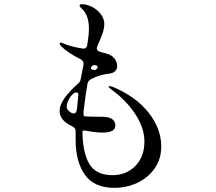

<svg xmlns="http://www.w3.org/2000/svg" viewBox="-20 -855 1040 924"><path d="M756 -150Q756 -89 723.5 -43.5Q691 2 639.5 25.5Q588 49 531 49Q433 49 388.5 -14Q344 -77 344 -182V-222V-225Q344 -239 328 -247Q267 -275 267 -320Q267 -351 292.5 -385.5Q318 -420 356 -453Q368 -463 369 -478L382 -544V-549Q382 -562 368 -570Q306 -601 277 -630Q275 -633 271 -637Q267 -641 267 -644Q267 -650 273 -650Q277 -650 287 -645Q323 -630 375 -622Q377 -621 382 -621Q397 -621 400 -639Q408 -687 408 -718Q408 -751 398 -778Q389 -798 379.5 -807.5Q370 -817 368 -819Q363 -824 363 -828Q363 -835 377 -835Q390 -835 409 -828Q428 -821 443 -809Q482 -778 482 -738Q482 -712 465 -672L448 -632Q446 -626 446 -622Q446 -610 463 -605Q491 -598 502 -594Q523 -586 533.5 -570Q544 -554 544 -538Q544 -522 534 -512.5Q524 -503 508 -501Q458 -496 418 -474Q404 -467 401 -452Q391 -396 382 -317V-308Q382 -296 386 -296Q388 -295 392 -295Q412 -293 470 -293Q535 -293 535 -251Q535 -217 474 -217Q439 -217 400 -225Q388 -227 386 -227Q377 -227 377 -223Q377 -125 408.5 -68.5Q440 -12 522 -12Q588 -12 631.5 -56.5Q675 -101 675 -174Q675 -239 631 -306Q587 -373 515 -425Q503 -433 503 -438Q503 -441 508 -441Q510 -441 525 -436Q634 -390 695 -313Q756 -236 756 -150ZM444 -540Q438 -542 434 -542Q428 -542 423 -537.5Q418 -533 417 -525Q425 -518 434 -518Q443 -518 449 -528Q450 -529 450 -532Q450 -537 444 -540ZM325 -311Q331 -309 334 -309Q348 -309 350 -328L357 -395Q359 -410 347 -410Q335 -410 321 -392Q301 -364 301 -343Q301 -324 325 -311Z"/></svg>

Font: Shippori Mincho B1 Medium
Style: Regular
Weight: 500
Designer: FONTDASU
Foundry: FONTDASU / Google Inc. / but / Adobe
Version: Version 3.110; ttfautohint (v1.8.3)